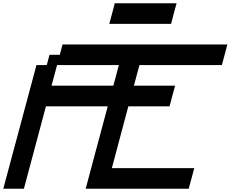

<svg xmlns="http://www.w3.org/2000/svg" viewBox="-20 -1145 1399 1165"><path d="M500 0H1125Q1130.9 -21 1142.1 -62.7Q1153.3 -104.5 1158.7 -125H658.7Q675.3 -187.5 708.7 -312.5Q742.2 -437.5 758.8 -500H1008.8Q1014.2 -520.5 1025.4 -562.3Q1036.6 -604 1042.5 -625H792.5Q797.9 -645.5 809.1 -687.3Q820.3 -729 826.2 -750H1326.2Q1332 -770.5 1343 -812.5Q1354 -854.5 1359.4 -875H359.4L342.8 -812.5H280.3L263.7 -750H201.2L0 0H125Q147 -83 191.9 -250Q236.8 -417 258.8 -500H633.8Q611.3 -417 566.7 -250Q522 -83 500 0ZM667.5 -625H292.5Q298.3 -646 309.6 -687.7Q320.8 -729.5 326.2 -750H701.2Q695.8 -729.5 684.6 -687.5Q673.3 -645.5 667.5 -625ZM643.1 -1000H1018.1Q1023.4 -1020.5 1034.4 -1062.5Q1045.4 -1104.5 1051.3 -1125H676.3Q670.9 -1104 659.9 -1062.3Q648.9 -1020.5 643.1 -1000Z"/></svg>

Font: Faithful 32x
Style: Oblique
Weight: 400
Foundry: Faithful Resource Pack
Version: Version 1.0; January 27, 2023